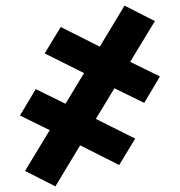

<svg xmlns="http://www.w3.org/2000/svg" viewBox="-20 -494 640 683"><path d="M177 169 69 114 157 -31 51 -83 107 -177 213 -125 279 -234 139 -304 196 -398 335 -328 423 -474 531 -419 443 -274 549 -222 493 -128 387 -180 321 -71 461 -1 404 93 265 23Z"/></svg>

Font: Iosevka SS04 XBd Ex
Style: Regular
Weight: 800
Width: 7
Monospace: yes
Designer: Belleve Invis
Foundry: Belleve Invis
Version: Version 19.0.0; ttfautohint (v1.8.4)